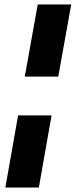

<svg xmlns="http://www.w3.org/2000/svg" viewBox="-20 -740 339 860"><path d="M91 -397 149 -720H299L241 -397ZM4 100 61 -223H211L154 100Z"/></svg>

Font: DM Sans 24pt Black
Style: Italic
Weight: 900
Italic angle: -10°
Designer: Colophon Foundry, Jonny Pinhorn
Foundry: Colophon Foundry
Version: Version 4.004;gftools[0.9.30]